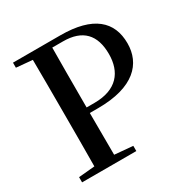

<svg xmlns="http://www.w3.org/2000/svg" viewBox="-167 -878 994 1021"><g transform="rotate(-30 330.0 -367.5)"><path d="M48 -704 147 -695C148 -595 148 -495 148 -393V-342C148 -241 148 -140 147 -41L48 -32V0H381V-32L269 -42L268 -299H319C540 -299 627 -396 627 -520C627 -654 540 -735 339 -735H48ZM268 -333V-393C268 -496 268 -599 269 -700H335C455 -700 513 -638 513 -520C513 -410 454 -333 316 -333Z"/></g></svg>

Font: Noto Serif HK SemiBold
Style: Regular
Weight: 600
Designer: Ryoko NISHIZUKA 西塚涼子 (kana & ideographs); Frank Grießhammer (Latin, Greek & Cyrillic); Wenlong ZHANG 张文龙 (bopomofo); San
Foundry: Adobe
Version: Version 2.001;hotconv 1.1.0;makeotfexe 2.6.0